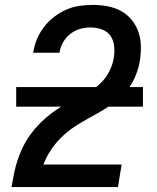

<svg xmlns="http://www.w3.org/2000/svg" viewBox="-20 -763 640 783"><path d="M27 0V-1Q32 -29 37.5 -56.5Q43 -84 52 -111Q61 -138 74 -164.5Q87 -191 104.5 -215Q122 -239 143.5 -260.5Q165 -282 188.5 -300Q212 -318 238 -333Q264 -348 290.5 -361Q317 -374 343 -388.5Q369 -403 390.5 -424Q412 -445 425.5 -471.5Q439 -498 444 -526V-528Q448 -551 445.5 -575Q443 -599 430.5 -617Q418 -635 395.5 -643Q373 -651 349 -651Q328 -651 306.5 -645Q285 -639 267 -625Q249 -611 237.5 -591Q226 -571 223 -550L222 -548H115L116 -551Q120 -578 131 -604Q142 -630 159.5 -653Q177 -676 200.5 -694Q224 -712 250 -723.5Q276 -735 303.5 -739Q331 -743 358 -743Q389 -743 418.5 -737.5Q448 -732 473 -718.5Q498 -705 516.5 -682.5Q535 -660 544.5 -632.5Q554 -605 554.5 -574.5Q555 -544 550 -513Q544 -478 528.5 -444Q513 -410 487.5 -382Q462 -354 431 -333.5Q400 -313 367 -295Q334 -277 301.5 -257.5Q269 -238 241 -213Q213 -188 191.5 -157Q170 -126 157 -92H476L461 0ZM46 -328V-408H563V-328Z"/></svg>

Font: Iosevka Aile Semibold
Style: Italic
Weight: 600
Italic angle: -9°
Designer: Belleve Invis
Foundry: Belleve Invis
Version: Version 31.1.0; ttfautohint (v1.8.4)